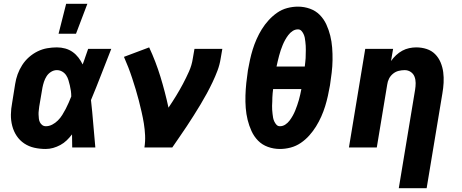

<svg xmlns="http://www.w3.org/2000/svg" viewBox="-20 -778 2440 1013"><path d="M221 8Q190 8 161 1.5Q132 -5 108 -21Q84 -37 68 -61Q52 -85 44.5 -114Q37 -143 37.5 -173.5Q38 -204 44 -235L60 -335Q64 -361 73 -386Q82 -411 97 -434.5Q112 -458 133 -476.5Q154 -495 178.5 -507Q203 -519 229 -523.5Q255 -528 280 -528Q303 -528 324.5 -522Q346 -516 363.5 -503.5Q381 -491 394 -474Q407 -457 416 -438Q424 -458 430.5 -478.5Q437 -499 445 -520H567Q540 -452 514 -384.5Q488 -317 460 -250Q467 -188 472 -125Q477 -62 483 0H361Q361 -17 360.5 -34Q360 -51 360 -69Q347 -52 332 -37.5Q317 -23 298.5 -13Q280 -3 260.5 2.5Q241 8 221 8ZM222 -112Q239 -112 255.5 -120.5Q272 -129 285.5 -142.5Q299 -156 308.5 -171.5Q318 -187 326.5 -203Q335 -219 342 -235.5Q349 -252 356 -269Q356 -284 354 -298.5Q352 -313 348.5 -327.5Q345 -342 341 -355.5Q337 -369 329 -381Q321 -393 308 -400.5Q295 -408 280 -408Q264 -408 249.5 -399Q235 -390 226 -376Q217 -362 212 -346.5Q207 -331 204 -316L187 -216Q186 -205 184.5 -194.5Q183 -184 183.5 -173.5Q184 -163 185 -152.5Q186 -142 190.5 -133Q195 -124 203 -118Q211 -112 222 -112ZM289 -600 329 -758H441L381 -600Z M742 0Q747 -32 745.5 -64Q744 -96 739 -126.5Q734 -157 727 -187.5Q720 -218 712.5 -247.5Q705 -277 696 -306.5Q687 -336 677.5 -365Q668 -394 657 -422.5Q646 -451 634 -478L767 -528Q802 -453 826.5 -373Q851 -293 869 -210Q890 -241 909 -272Q928 -303 945 -335Q962 -367 977 -400.5Q992 -434 997 -468L1006 -520H1153L1144 -468Q1139 -436 1127.5 -405.5Q1116 -375 1101.5 -344.5Q1087 -314 1071 -284.5Q1055 -255 1037.5 -226Q1020 -197 1002 -168.5Q984 -140 965.5 -112Q947 -84 927.5 -56Q908 -28 889 0Z M1457 8Q1424 8 1393.5 -3Q1363 -14 1341.5 -36Q1320 -58 1307 -86.5Q1294 -115 1286.5 -145.5Q1279 -176 1276.5 -208.5Q1274 -241 1275 -274Q1276 -307 1279.5 -340.5Q1283 -374 1288 -407Q1293 -435 1299 -462.5Q1305 -490 1313.5 -517.5Q1322 -545 1334 -572Q1346 -599 1361.5 -624Q1377 -649 1397.5 -671.5Q1418 -694 1442.5 -711Q1467 -728 1495.5 -735.5Q1524 -743 1552 -743Q1585 -743 1615.5 -732Q1646 -721 1667.5 -699Q1689 -677 1702 -648.5Q1715 -620 1722.5 -589.5Q1730 -559 1732.5 -526.5Q1735 -494 1734.5 -461Q1734 -428 1730 -394.5Q1726 -361 1721 -328Q1716 -300 1710 -272.5Q1704 -245 1695.5 -217.5Q1687 -190 1675 -163Q1663 -136 1647.5 -111Q1632 -86 1612 -63.5Q1592 -41 1567 -24Q1542 -7 1513.5 0.5Q1485 8 1457 8ZM1439 -427H1588Q1589 -438 1590.5 -449Q1592 -460 1592.5 -471Q1593 -482 1593 -493Q1593 -504 1593.5 -515Q1594 -526 1593 -536.5Q1592 -547 1591 -558Q1590 -569 1588 -579Q1586 -589 1581.5 -598.5Q1577 -608 1570 -615.5Q1563 -623 1552 -623Q1537 -623 1524 -614.5Q1511 -606 1501.5 -593.5Q1492 -581 1484.5 -567.5Q1477 -554 1471.5 -540.5Q1466 -527 1461 -512.5Q1456 -498 1452.5 -484Q1449 -470 1445.5 -456Q1442 -442 1439 -427ZM1457 -112Q1472 -112 1485 -120.5Q1498 -129 1507.5 -141.5Q1517 -154 1524.5 -167.5Q1532 -181 1537.5 -194.5Q1543 -208 1548 -222.5Q1553 -237 1557 -251Q1561 -265 1564 -279Q1567 -293 1570 -308H1421Q1420 -297 1418.5 -286Q1417 -275 1417 -264Q1417 -253 1416.5 -242Q1416 -231 1415.5 -220Q1415 -209 1416 -198.5Q1417 -188 1418 -177Q1419 -166 1421 -156Q1423 -146 1427.5 -136.5Q1432 -127 1439 -119.5Q1446 -112 1457 -112Z M2084 215 2170 -304Q2173 -322 2173 -340Q2173 -358 2167 -373.5Q2161 -389 2147 -398.5Q2133 -408 2115 -408Q2099 -408 2083 -404Q2067 -400 2053.5 -389Q2040 -378 2032.5 -363Q2025 -348 2023 -332L1968 0H1821L1907 -520H2054L2043 -456Q2055 -473 2070 -487Q2085 -501 2102.5 -510.5Q2120 -520 2139 -524Q2158 -528 2176 -528Q2205 -528 2231 -519.5Q2257 -511 2275.5 -492.5Q2294 -474 2304.5 -449Q2315 -424 2318.5 -397Q2322 -370 2320.5 -341.5Q2319 -313 2314 -285L2231 215Z"/></svg>

Font: Iosevka Aile Heavy
Style: Italic
Weight: 900
Italic angle: -9°
Designer: Belleve Invis
Foundry: Belleve Invis
Version: Version 31.1.0; ttfautohint (v1.8.4)